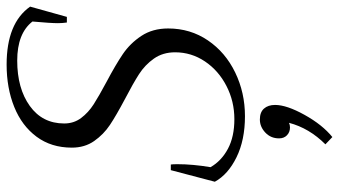

<svg xmlns="http://www.w3.org/2000/svg" viewBox="-242 -508 1024 580"><g transform="rotate(-90 270.0 -218.0)"><path d="M11 -81 46 -214H63Q64 -209 64 -194Q64 -148 55 -94Q74 -61 110.5 -41.5Q147 -22 200 -22Q254 -22 300.5 -46Q347 -70 374.5 -111Q402 -152 402 -201Q402 -238 383 -265Q364 -292 336 -310Q308 -328 260 -353Q211 -379 182.5 -398Q154 -417 134 -445.5Q114 -474 114 -513Q114 -575 147 -619.5Q180 -664 237 -687Q294 -710 365 -710Q490 -710 540 -639L509 -528H492Q490 -542 490 -555Q490 -577 495 -632Q459 -678 377 -678Q293 -678 240 -640Q187 -602 187 -536Q187 -507 203.5 -485Q220 -463 245 -447Q270 -431 313 -408Q364 -381 396.5 -359Q429 -337 451.5 -303Q474 -269 474 -222Q474 -155 438 -102Q402 -49 341 -19.5Q280 10 209 10Q137 10 85 -15.5Q33 -41 11 -81ZM124 253Q173 204 189 143Q183 146 175 146Q161 146 151.5 137Q142 128 142 113Q142 88 159.5 71.5Q177 55 199 55Q221 55 232 67.5Q243 80 243 101Q243 136 213 190Q183 244 146 274Z"/></g></svg>

Font: Trirong Light
Style: Italic
Weight: 300
Italic angle: -12°
Designer: Katatrad Team
Foundry: CadsonDemak
Version: Version 1.001